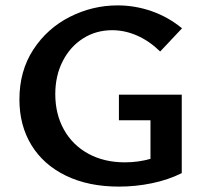

<svg xmlns="http://www.w3.org/2000/svg" viewBox="-20 -685 762 712"><path d="M421 -334H654V-43Q604 -18 543.5 -5.5Q483 7 421 7Q308 7 224.5 -33.5Q141 -74 96.5 -147Q52 -220 52 -316Q52 -422 103.5 -501Q155 -580 239 -622.5Q323 -665 416 -665Q481 -665 542.5 -643.5Q604 -622 655 -580L574 -494Q534 -533 488.5 -553Q443 -573 396 -573Q336 -573 288 -542.5Q240 -512 212.5 -458Q185 -404 185 -336Q185 -262 217 -204.5Q249 -147 307.5 -115Q366 -83 443 -83Q493 -83 538 -96V-239H421Z"/></svg>

Font: Ysabeau Infant
Style: Bold
Weight: 700
Designer: Christian Thalmann (Catharsis Fonts)
Version: Version 0.003